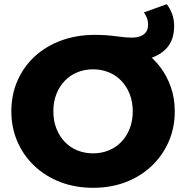

<svg xmlns="http://www.w3.org/2000/svg" viewBox="-20 -880 886 914"><path d="M423 14Q339 14 268 -13Q197 -40 144.5 -89.5Q92 -139 63 -205.5Q34 -272 34 -350Q34 -429 63 -495.5Q92 -562 145 -611Q198 -660 271 -687Q344 -714 431 -714Q486 -714 531 -707.5Q576 -701 610 -701Q644 -701 664.5 -716.5Q685 -732 685 -763Q685 -780 679 -795Q673 -810 665 -821L774 -860Q790 -839 799.5 -813Q809 -787 809 -755Q809 -674 753 -632Q697 -590 603 -590Q559 -590 519 -595Q479 -600 442 -605L666 -634Q710 -604 742.5 -561Q775 -518 793.5 -465Q812 -412 812 -350Q812 -271 782.5 -204.5Q753 -138 701 -89Q649 -40 578.5 -13Q508 14 423 14ZM423 -150Q463 -150 497.5 -164Q532 -178 557.5 -204.5Q583 -231 597.5 -268Q612 -305 612 -350Q612 -395 597.5 -432Q583 -469 557.5 -495.5Q532 -522 497.5 -536Q463 -550 423 -550Q383 -550 348.5 -536Q314 -522 288.5 -495.5Q263 -469 248.5 -432.5Q234 -396 234 -350Q234 -305 248.5 -268Q263 -231 288.5 -204.5Q314 -178 348.5 -164Q383 -150 423 -150Z"/></svg>

Font: MOST Montserrat ExtraBold
Style: Regular
Weight: 800
Designer: Julieta Ulanovsky
Foundry: Julieta Ulanovsky
Version: Version 8.000;March 11, 2024;FontCreator 15.0.0.2926 64-bit